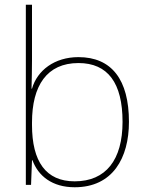

<svg xmlns="http://www.w3.org/2000/svg" viewBox="-20 -780 623 810"><path d="M115 -525V-760H89V0H111L115 -104H117C141 -38 200 10 295 10C456 10 524 -114 524 -266C524 -444 451 -539 311 -539C210 -539 137 -483 115 -406H113C114 -439 115 -493 115 -525ZM311 -514C435 -514 497 -430 497 -266C497 -106 427 -15 295 -15C174 -15 115 -98 115 -253V-263C115 -419 178 -514 311 -514Z"/></svg>

Font: Noto Sans Thai Looped Thin
Style: Regular
Weight: 100
Designer: Sasikarn Vongin, Ben Mitchell
Foundry: The Fontpad Ltd
Version: Version 1.001